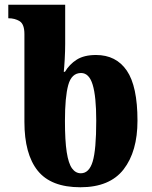

<svg xmlns="http://www.w3.org/2000/svg" viewBox="-20 -780 643 810"><path d="M319 10Q195 10 139 -60Q83 -130 83 -266V-636Q83 -678 63 -690.5Q43 -703 15 -703V-760H255V-595Q255 -565 253 -529.5Q251 -494 249 -477H254Q273 -509 304 -528.5Q335 -548 385 -548Q470 -548 515 -482Q560 -416 560 -271Q560 -141 501.5 -65.5Q443 10 319 10ZM321 -49Q356 -49 371 -98.5Q386 -148 386 -271Q386 -373 371 -422.5Q356 -472 322 -472Q282 -472 268 -421.5Q254 -371 254 -270Q254 -186 261.5 -138Q269 -90 284 -69.5Q299 -49 321 -49Z"/></svg>

Font: Noto Serif Condensed Black
Style: Regular
Weight: 900
Width: 3
Designer: Monotype Design Team
Foundry: Monotype Imaging Inc.
Version: Version 2.015; ttfautohint (v1.8.4.7-5d5b)